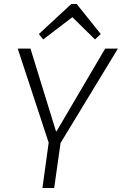

<svg xmlns="http://www.w3.org/2000/svg" viewBox="-20 -944 612 964"><path d="M69 -700H133L261 -285H264L508 -700H572L284 -226H225ZM229 -261H289L252 0H193ZM175 -773 338 -924H365L486 -773L457 -746L332 -869H358L197 -746Z"/></svg>

Font: Pathway Extreme 28pt ExtraLight
Style: Italic
Weight: 250
Italic angle: -8°
Designer: Eduardo Rodriguez Tunni
Foundry: Eduardo Rodriguez Tunni
Version: Version 1.001;gftools[0.9.26]